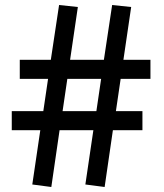

<svg xmlns="http://www.w3.org/2000/svg" viewBox="-20 -745 655 767"><path d="M581 -430V-506H473L504 -717L428 -725L395 -506H260L291 -717L216 -725L183 -506H59V-430H172L153 -301H27V-225H141L109 -8L185 2L218 -225H353L321 -8L398 2L431 -225H549V-301H443L462 -430ZM365 -301H230L249 -430H384Z"/></svg>

Font: United Sans
Style: Bold
Weight: 700
Designer: Pablo Impallari, Rodrigo Fuenzalida (Modified by Dan O. Williams)
Version: Version 1.000;PS 001.000;hotconv 1.0.88;makeotf.lib2.5.64775